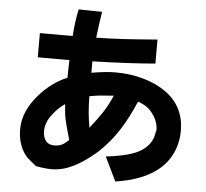

<svg xmlns="http://www.w3.org/2000/svg" viewBox="-58 -806 1078 1003"><g transform="rotate(5 481.0 -304.5)"><path d="M555 77 522 9Q652 -6 705 -40Q768 -80 772 -151Q772 -148 774 -142V-150Q774 -203 733 -249Q720 -264 701 -275Q682 -286 665 -291Q628 -204 585 -137Q542 -70 480 -12Q413 46 356.5 73Q300 100 245 100Q212 100 163 91L139 71L115 51Q64 -5 64 -95Q64 -188 141 -276Q208 -352 287 -383Q287 -429 289 -476H123V-603H295Q300 -681 314 -744Q355 -744 375 -743L437 -742Q428 -687 418 -605Q490 -606 559 -610Q628 -614 738 -623V-497Q600 -485 409 -480V-420Q444 -426 474.5 -429.5Q505 -433 534 -433Q614 -433 683 -413Q752 -393 802 -357Q901 -285 901 -159Q901 -94 875 -39.5Q849 15 800 53Q721 114 583 135Q578 125 555 77ZM536 -311Q490 -308 465 -305.5Q440 -303 409 -297Q410 -244 413.5 -208Q417 -172 424 -133Q464 -184 488.5 -221Q513 -258 536 -311ZM219 -178Q211 -169 203 -153Q189 -122 189 -95Q189 -61 206 -42Q219 -25 251 -25Q272 -25 289 -33.5Q306 -42 324 -60Q322 -66 317 -86Q302 -137 295.5 -168.5Q289 -200 287 -245Q249 -220 219 -178Z"/></g></svg>

Font: Gmarket Sans TTF Bold
Style: Regular
Weight: 700
Designer: Creative Director : Sungho Lee; Art Director : Kiwoong Choi; Project Manager : Sori Yang, Jongwook Yoon; Font Designer :
Foundry: Sandoll Inc.
Version: Version 1.000;hotconv 1.0.109;makeotfexe 2.5.65596